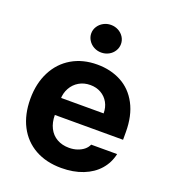

<svg xmlns="http://www.w3.org/2000/svg" viewBox="-138 -848 850 959"><g transform="rotate(20 287.0 -368.5)"><path d="M34.8 -262.4Q34.8 -344 66.7 -406.4Q98.7 -468.9 156.7 -503Q214.8 -537.1 291.6 -537.1Q363.2 -537.1 419.4 -507.1Q475.6 -477.2 507.8 -416.5Q540 -355.8 540 -268.6V-227.9H94V-318.5H403.7Q403.7 -350.8 389.7 -375.7Q375.7 -400.7 350.7 -415Q325.7 -429.2 293.8 -429.2Q260.2 -429.2 233.9 -413.7Q207.6 -398.2 192.8 -371.5Q177.9 -344.8 177.4 -313V-228.1Q177.4 -188.3 192.4 -158.7Q207.3 -129.1 235.1 -113.4Q262.8 -97.7 299.4 -97.7Q323.6 -97.7 343.6 -104.7Q363.6 -111.6 377.7 -123.1Q391.7 -134.6 398.7 -150.6H536.6Q526.2 -102.2 494.4 -65.9Q462.6 -29.5 412 -9.7Q361.4 10.2 297.2 10.2Q217.1 10.2 157.9 -22.9Q98.7 -56.1 66.7 -117.6Q34.8 -179.1 34.8 -262.4ZM208.8 -673.3Q208.8 -693.3 219.7 -710.2Q230.5 -727 248.6 -736.8Q266.7 -746.6 287.8 -746.6Q309.4 -746.6 327.5 -736.8Q345.6 -727 356.2 -710.2Q366.8 -693.3 366.8 -673.3Q366.8 -653.7 356.2 -636.6Q345.6 -619.5 327.5 -609.7Q309.4 -599.9 287.8 -599.9Q266.7 -599.9 248.6 -609.7Q230.5 -619.5 219.7 -636.6Q208.8 -653.7 208.8 -673.3Z"/></g></svg>

Font: Pretendard Std Variable
Style: Regular
Weight: 400
Designer: Base glyphs from Inter by Rasmus Andersson; Hangeul glyphs from Noto Sans CJK(Source Han Sans) by Jang Soo-young and Kan
Foundry: Kil Hyung-jin
Version: Version 1.309;Glyphs 3.2 (3225)